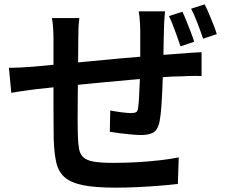

<svg xmlns="http://www.w3.org/2000/svg" viewBox="-20 -817 1040 883"><path d="M739 -765Q738 -757 737 -742Q736 -727 735 -711Q734 -695 734 -682Q733 -650 732.5 -618.5Q732 -587 731.5 -558.5Q731 -530 730 -504Q729 -462 727 -414.5Q725 -367 722 -326Q719 -285 714 -259Q707 -222 687 -209Q667 -196 630 -196Q612 -196 584 -198.5Q556 -201 529 -204.5Q502 -208 485 -211L487 -309Q512 -304 539.5 -300.5Q567 -297 582 -297Q598 -297 605.5 -301Q613 -305 615 -320Q618 -340 619.5 -370Q621 -400 622.5 -435Q624 -470 625 -505Q625 -532 625 -560.5Q625 -589 625 -619Q625 -649 625 -678Q625 -690 624 -706.5Q623 -723 621.5 -739Q620 -755 618 -765ZM345 -734Q342 -712 341 -689Q340 -666 340 -637Q340 -608 339.5 -562Q339 -516 338.5 -462.5Q338 -409 337.5 -356.5Q337 -304 337 -261.5Q337 -219 338 -195Q339 -157 343.5 -132.5Q348 -108 363.5 -93.5Q379 -79 412 -73.5Q445 -68 503 -68Q554 -68 609.5 -71Q665 -74 715.5 -80Q766 -86 802 -93L798 29Q764 33 715.5 37Q667 41 613.5 43.5Q560 46 511 46Q417 46 361 34.5Q305 23 276.5 -2.5Q248 -28 238.5 -71Q229 -114 227 -178Q227 -199 226.5 -236.5Q226 -274 226 -320.5Q226 -367 226 -415.5Q226 -464 226 -508Q226 -552 226 -584.5Q226 -617 226 -631Q226 -660 224.5 -684.5Q223 -709 219 -734ZM21 -505Q43 -505 74 -506.5Q105 -508 140 -511Q171 -514 230 -519.5Q289 -525 365.5 -532.5Q442 -540 523.5 -547.5Q605 -555 681.5 -561Q758 -567 817 -571Q836 -573 861 -574.5Q886 -576 907 -577V-467Q899 -468 882.5 -468Q866 -468 847.5 -467.5Q829 -467 816 -466Q777 -466 720.5 -461.5Q664 -457 599.5 -451.5Q535 -446 467.5 -439.5Q400 -433 338.5 -427Q277 -421 227 -415.5Q177 -410 147 -407Q132 -405 110 -402Q88 -399 67 -396Q46 -393 32 -390ZM819 -763Q828 -744 838 -719Q848 -694 857.5 -669.5Q867 -645 873 -625L810 -604Q803 -626 794 -650.5Q785 -675 776 -699Q767 -723 757 -743ZM921 -797Q931 -778 941.5 -753Q952 -728 961.5 -704Q971 -680 977 -660L914 -639Q903 -672 888.5 -710Q874 -748 859 -777Z"/></svg>

Font: Noto Sans JP Thin SemiBold
Style: Regular
Weight: 600
Version: Version 2.004-H2;hotconv 1.0.118;makeotfexe 2.5.65603